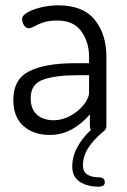

<svg xmlns="http://www.w3.org/2000/svg" viewBox="-20 -499 478 720"><path d="M373 184.5Q373 193 367.3 197Q361.5 201 348 201Q307 201 279 182.5Q251 164 251 126Q251 87.8 269.5 53.6Q287.9 19.3 321 -12Q317 -17 317 -26V-70Q287 -35 249.5 -14Q212 7 166 7Q105.9 7 67.9 -26.5Q30 -60 30 -125Q30 -201.7 89.5 -231.8Q149 -262 263 -262H314V-285.9Q314 -341 285 -381.5Q256 -422 196 -422Q165.7 -422 145.9 -416Q126 -410 109 -400Q93.4 -393 89 -393Q77.2 -393 70.1 -404Q63 -415 63 -428Q63 -441 83 -452.5Q103 -464 134.7 -471.5Q166.4 -479 198 -479Q292 -479 335.5 -424.5Q379 -370 379 -286V-25.9Q379 -19 375 -13Q371 -7 364 -3Q330 26 310.5 56.5Q291 87 291 121.4Q291 144 306.8 155Q322.6 166 353.1 166Q362 166 367.5 171Q373 176 373 184.5ZM95 -131Q95 -89 119 -68.5Q143 -48 182.4 -48Q212.6 -48 243.3 -64.5Q274 -81 294 -106.2Q314 -131.3 314 -153V-217H272Q187.7 -217 141.4 -200.2Q95 -183.4 95 -131Z"/></svg>

Font: Dosis
Style: Regular
Weight: 400
Designer: Edgar Tolentino, Pablo Impallari, Igino Marini
Foundry: Edgar Tolentino, Pablo Impallari, Igino Marini
Version: Version 1.007;Glyphs 3.1.1 (3134)